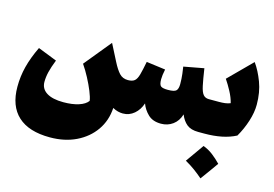

<svg xmlns="http://www.w3.org/2000/svg" viewBox="-109 -797 1902 1332"><g transform="rotate(15 841.5 -131.5)"><path d="M704.1 -8.3Q698.7 83.5 649.7 153.6Q600.6 223.6 518.6 263.2Q436.5 302.7 331.1 302.7Q179.7 302.7 101.6 231Q23.4 159.2 23.4 21Q23.4 -53.2 41.5 -124.3Q59.6 -195.3 98.6 -276.4L234.9 -222.7Q213.9 -169.4 204.8 -131.8Q195.8 -94.2 195.8 -59.6Q195.8 -10.3 238 16.4Q280.3 43 358.4 43Q422.4 43 468 28.3Q513.7 13.7 533.2 -13.2Q529.8 -39.1 512.9 -80.3Q496.1 -121.6 472.2 -167Q448.2 -212.4 421.9 -250.5L579.1 -442.4L641.1 -321.3Q666 -272.5 689.7 -246.8Q713.4 -221.2 751.5 -221.2Q783.7 -221.2 799.6 -234.9Q815.4 -248.5 824.7 -282.5Q834 -316.4 845.7 -377L982.4 -358.9Q973.1 -314.5 973.1 -287.1Q973.1 -248.5 986.1 -238Q999 -227.5 1036.6 -227.5Q1084.5 -227.5 1097.2 -241.5Q1109.9 -255.4 1109.9 -288.1Q1109.9 -326.2 1105.5 -362.1Q1101.1 -397.9 1098.6 -411.1L1243.2 -438Q1254.9 -359.9 1264.2 -316.7Q1273.4 -273.4 1288.1 -256.1Q1302.7 -238.8 1328.6 -238.8H1343.8V0H1316.4Q1263.2 0 1233.6 -24.2Q1204.1 -48.3 1187 -91.3Q1172.4 -42 1135.7 -15.1Q1099.1 11.7 1051.3 11.7Q991.7 11.7 957.8 -21Q923.8 -53.7 908.7 -95.7Q893.1 -47.9 858.2 -18.1Q823.2 11.7 777.3 11.7Q760.3 11.7 741.7 7.1Q723.1 2.4 704.1 -8.3Z M1377.4 84.5Q1415 98.1 1447.8 123.5Q1480.5 148.9 1507.8 177.7Q1485.4 209.5 1462.2 241.7Q1439 273.9 1414.6 307.1Q1386.2 282.2 1354.5 259Q1322.8 235.8 1285.2 214.8Q1333.5 147.9 1377.4 84.5ZM1343.8 0Q1332 0 1326.2 -8.3Q1320.3 -16.6 1320.3 -41V-197.8Q1320.3 -222.2 1326.2 -230.5Q1332 -238.8 1343.8 -238.8H1400.4Q1425.3 -238.8 1444.6 -241.2Q1463.9 -243.7 1482.4 -251Q1473.1 -289.6 1450.7 -331.5Q1428.2 -373.5 1405.8 -406.2L1569.3 -569.8Q1605.5 -519.5 1632.6 -448Q1659.7 -376.5 1659.7 -287.1Q1659.7 -231.9 1639.2 -167.7Q1618.7 -103.5 1585.4 -46.4Q1539.6 -22.5 1483.4 -11.2Q1427.2 0 1361.3 0Z"/></g></svg>

Font: Pinar-FD Black
Style: Regular
Weight: 900
Designer: Amin Abedi
Version: Version 3.000